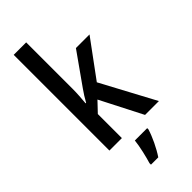

<svg xmlns="http://www.w3.org/2000/svg" viewBox="-307 -809 1078 1078"><g transform="rotate(-45 232.0 -269.5)"><path d="M168 -391V-760H69V0H168V-191L224 -250L352 0H462L290 -321L451 -540H343L210 -352C195 -331 179 -306 166 -282H162C165 -318 168 -354 168 -391ZM308 71V61H210C206 103 189 174 178 209V221H236C265 178 294 117 308 71Z"/></g></svg>

Font: Noto Sans Kannada Condensed Medium
Style: Regular
Weight: 500
Width: 3
Designer: Jelle Bosma - Monotype Design Team
Foundry: Monotype Imaging Inc.
Version: Version 2.005